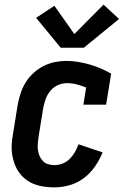

<svg xmlns="http://www.w3.org/2000/svg" viewBox="-20 -801 540 829"><path d="M215 8Q193 8 171 5Q149 2 129 -5.5Q109 -13 92 -26Q75 -39 63 -55.5Q51 -72 43.5 -92Q36 -112 32.5 -133.5Q29 -155 30.5 -177.5Q32 -200 36 -222L57 -352Q62 -377 70 -401Q78 -425 92 -447Q106 -469 126 -487Q146 -505 169 -516.5Q192 -528 217 -533Q242 -538 267 -538Q293 -538 319 -533.5Q345 -529 369 -522Q393 -515 416 -505Q439 -495 460 -483L438 -349H340L352 -423Q332 -431 311.5 -436.5Q291 -442 269 -442Q250 -442 231 -434Q212 -426 198.5 -410Q185 -394 178 -375Q171 -356 167 -337L146 -207Q144 -193 143 -179Q142 -165 144 -151.5Q146 -138 151.5 -126Q157 -114 166 -105Q175 -96 188 -92Q201 -88 215 -88Q233 -88 250.5 -95Q268 -102 281 -115Q294 -128 303.5 -144.5Q313 -161 319 -178L423 -143Q410 -111 390 -82Q370 -53 342 -32Q314 -11 281 -1.5Q248 8 215 8ZM242 -595 136 -724 215 -776 301 -654 427 -781 494 -719 342 -595Z"/></svg>

Font: Iosevka Slab
Style: Bold Italic
Weight: 700
Italic angle: -9°
Monospace: yes
Designer: Belleve Invis
Foundry: Belleve Invis
Version: Version 11.1.0; ttfautohint (v1.8.3)